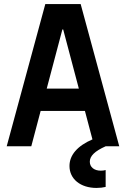

<svg xmlns="http://www.w3.org/2000/svg" viewBox="-20 -720 620 945"><path d="M134 0 180 -174H398L435 -34C361 -2 322 43 322 97C322 161 376 205 455 205C472 205 488 203 500 200V117C493 119 484 120 476 120C444 120 422 103 422 76C422 48 446 24 500 0H567L377 -700H203L13 0ZM210 -284 287 -575H291L368 -284Z"/></svg>

Font: CommitMono-dimboump
Style: Bold
Weight: 700
Monospace: yes
Designer: Eigil Nikolajsen
Foundry: Eigil Nikolajsen
Version: Version 1.143